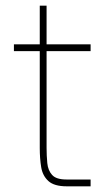

<svg xmlns="http://www.w3.org/2000/svg" viewBox="-20 -656 380 676"><path d="M29 -500H120V-636H144V-500H299V-476H144V-136Q144 -108 146.5 -82Q149 -56 163.5 -40Q178 -24 214 -24H299V0H215Q171 0 150.5 -18.5Q130 -37 125 -67.5Q120 -98 120 -135V-476H29Z"/></svg>

Font: Haskoy Thin
Style: Regular
Weight: 100
Designer: Ertekin Erdin
Foundry: Ertekin Erdin
Version: Version 2.000; ttfautohint (v1.8.4.7-5d5b)